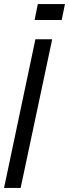

<svg xmlns="http://www.w3.org/2000/svg" viewBox="-53 -929 341 949"><path d="M118 -830H252L268 -909H134ZM-33 0H49L205 -735H122Z"/></svg>

Font: League Gothic Condensed Italic
Style: Regular
Weight: 400
Width: 3
Designer: Tyler Finck
Foundry: The League of Moveable Type
Version: Version 1.001;PS 001.001;hotconv 1.0.56;makeotf.lib2.0.21325